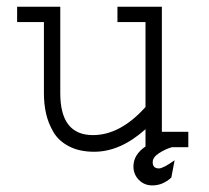

<svg xmlns="http://www.w3.org/2000/svg" viewBox="-20 -440 626 574"><path d="M502 39.1 492.2 90.8Q466.8 114.3 435.5 114.3Q411.1 114.3 395 97.7Q378.9 81.1 378.9 57.6Q378.9 22.5 415 -2V-53.7Q339.8 13.7 261.7 13.7Q217.8 13.7 186.5 -2.4Q155.3 -18.6 139.6 -45.4Q124 -72.3 117.7 -100.6Q111.3 -128.9 111.3 -161.1V-374H31.2V-419.9H160.2V-161.1Q160.2 -36.1 257.8 -36.1Q339.8 -36.1 415 -120.1V-374H331.1V-419.9H463.9V-45.9H543V0H494.1Q473.6 5.9 455.1 18.1Q436.5 30.3 436.5 44.9Q436.5 63.5 455.1 63.5Q467.8 63.5 502 39.1Z"/></svg>

Font: Thabit
Style: Regular
Weight: 500
Designer: Regenerated by Nadim Shaikli
Foundry: MAK Alagha
Version: 0.01